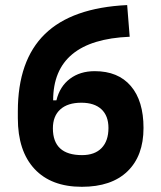

<svg xmlns="http://www.w3.org/2000/svg" viewBox="-20 -716 626 746"><path d="M297.9 9.8Q178.7 9.8 114 -59.8Q49.3 -129.4 49.3 -256.8V-283.7Q49.3 -481 154.3 -583.5Q259.3 -686 474.1 -696.3L483.9 -573.2Q186.5 -561 186.5 -326.2H199.2Q212.4 -380.4 251.7 -409.9Q291 -439.5 348.1 -439.5Q439 -439.5 488.3 -381.8Q537.6 -324.2 537.6 -218.8Q537.6 -110.4 475.3 -50.3Q413.1 9.8 297.9 9.8ZM298.8 -113.3Q348.1 -113.3 374.8 -140.9Q401.4 -168.5 401.4 -218.8Q401.4 -266.1 374 -291.5Q346.7 -316.9 295.9 -316.9Q243.2 -316.9 214.4 -291Q185.5 -265.1 185.5 -217.3Q185.5 -113.3 298.8 -113.3Z"/></svg>

Font: Caskaydia Cove
Style: Bold
Weight: 700
Monospace: yes
Designer: Aaron Bell
Foundry: Saja Typeworks
Version: Version 4.300; ttfautohint (v1.8.3)